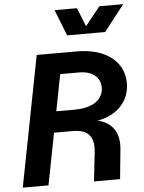

<svg xmlns="http://www.w3.org/2000/svg" viewBox="-61 -978 768 1026"><g transform="rotate(-5 323.0 -465.0)"><path d="M19 0H157L211 -278H311C394 -278 428 -239 418 -152L401 0H541L557 -162C565 -248 526 -304 449 -322C553 -340 622 -411 622 -508C622 -624 524 -700 373 -700H155ZM333 -391H233L271 -587H373C443 -587 486 -552 486 -496C486 -431 427 -391 333 -391ZM326 -790H530L639 -930H511L431 -830L391 -930H271Z"/></g></svg>

Font: Uncut Sans
Style: Bold Italic
Weight: 700
Italic angle: -11°
Designer: Kasper Nordkvist
Foundry: UNCUT.wtf
Version: Version 1.304;Glyphs 3.2 (3246)